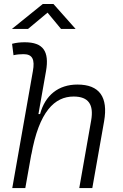

<svg xmlns="http://www.w3.org/2000/svg" viewBox="-20 -958 626 978"><path d="M383.8 0H450.2L510.3 -340.3C531.7 -463.4 486.8 -527.3 374.5 -527.3C277.3 -527.3 210 -472.7 184.1 -377H175.8L214.4 -595.7C231.9 -696.3 200.2 -742.7 106 -742.7C84.5 -742.7 63 -740.7 41.5 -734.9L48.8 -676.8C65.9 -680.7 83 -682.1 100.1 -682.1C145.5 -682.1 158.2 -654.8 147.5 -595.7L42.5 0H108.9L140.6 -178.2L139.2 -167.5C178.7 -391.1 258.8 -466.3 355 -466.3C431.2 -466.3 458.5 -425.3 444.3 -344.2ZM40.5 -810.5H122.6L222.2 -893.6L291 -810.5H365.2L252.4 -937.5H197.8Z"/></svg>

Font: Cascadia Code NF Light
Style: Italic
Weight: 300
Italic angle: -10°
Monospace: yes
Designer: Aaron Bell
Foundry: Saja Typeworks
Version: Version 2404.023